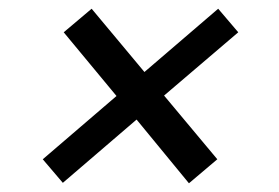

<svg xmlns="http://www.w3.org/2000/svg" viewBox="-20 -530 640 440"><path d="M126 -456 190 -510 311 -365 480 -510 526 -456 356 -311 478 -165 413 -110 293 -256 124 -111 78 -165 247 -310Z"/></svg>

Font: CommitMono
Style: Italic
Weight: 400
Monospace: yes
Designer: Eigil Nikolajsen
Foundry: Eigil Nikolajsen
Version: Version 1.143